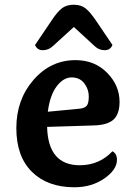

<svg xmlns="http://www.w3.org/2000/svg" viewBox="-20 -781 557 811"><path d="M203 -586Q185 -569 161 -569Q137 -569 128 -591L199 -696Q222 -731 241.5 -746Q261 -761 291.5 -761Q322 -761 341.5 -745.5Q361 -730 384 -696L455 -591Q446 -569 422 -569Q398 -569 380 -586L292 -667ZM182 -309 317 -322Q337 -324 346 -334Q355 -344 355 -374Q355 -404 336 -429Q317 -454 282.5 -454Q248 -454 219.5 -416.5Q191 -379 182 -309ZM317 -83Q399 -83 455 -142Q474 -132 474 -106Q474 -64 420.5 -27Q367 10 294 10Q181 10 115 -55Q49 -120 49 -240Q49 -360 121.5 -443.5Q194 -527 299 -527Q380 -527 432.5 -473.5Q485 -420 485 -351Q485 -299 459 -275.5Q433 -252 372 -251L179 -245Q183 -83 317 -83Z"/></svg>

Font: Laila SemiBold
Style: Regular
Weight: 600
Designer: Hitesh Malaviya
Foundry: Indian Type Foundry
Version: Version 1.302;PS 1.0;hotconv 1.0.78;makeotf.lib2.5.61930; tt